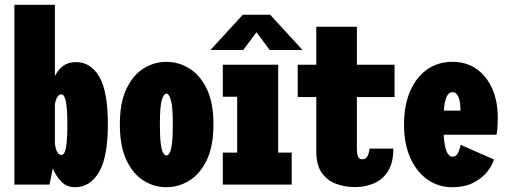

<svg xmlns="http://www.w3.org/2000/svg" viewBox="-20 -770 2125 801"><path d="M40 0V-750H209V-452.5Q221.5 -478 242.8 -494.5Q264 -511 296.5 -511Q359 -511 394.5 -449.5Q430 -388 430 -251Q430 -114 392.8 -51.5Q355.5 11 293.5 11Q258.5 11 236 -12Q213.5 -35 200.5 -67.5L186.5 0ZM236 -376.5Q226 -376.5 219 -364.8Q212 -353 209 -334V-170.5Q215.5 -123.5 236.5 -123.5Q249.5 -123.5 255.2 -154.5Q261 -185.5 261 -251Q261 -316.5 254.8 -346.5Q248.5 -376.5 236 -376.5Z M674 11Q623 11 578.8 -16.8Q534.5 -44.5 507.2 -102.5Q480 -160.5 480 -251Q480 -341.5 507.2 -399Q534.5 -456.5 578.8 -484.2Q623 -512 674 -512Q725.5 -512 770.2 -484.2Q815 -456.5 842.8 -399Q870.5 -341.5 870.5 -251Q870.5 -160.5 842.8 -102.5Q815 -44.5 770.2 -16.8Q725.5 11 674 11ZM674 -121.5Q681.5 -121.5 687.5 -131.8Q693.5 -142 697.2 -170Q701 -198 701 -251Q701 -324.5 693 -352Q685 -379.5 674 -379.5Q663 -379.5 655 -353Q647 -326.5 647 -251Q647 -198.5 650.8 -170.5Q654.5 -142.5 660.8 -132Q667 -121.5 674 -121.5Z M909.5 0V-133.5H969.5V-366.5H909.5V-500H1140.5V-133.5H1197V0ZM858 -561.5 993 -708.5H1107L1242 -561.5H1105L1050 -635.5L995 -561.5Z M1299.5 -138.5V-365H1222V-500H1299.5V-658.5H1469V-500H1626V-365H1469V-150Q1469 -127.5 1473.5 -116.5Q1478 -105.5 1492.5 -105.5Q1507 -105.5 1514 -120.2Q1521 -135 1521 -150H1621Q1621 -90 1598 -54.8Q1575 -19.5 1538.8 -4.5Q1502.5 10.5 1461.5 10.5Q1420 10.5 1383 -2.8Q1346 -16 1322.8 -48.5Q1299.5 -81 1299.5 -138.5Z M1865.5 11Q1809.5 11 1764 -20.5Q1718.5 -52 1692 -110.8Q1665.5 -169.5 1665.5 -250Q1665.5 -328.5 1690.2 -387.5Q1715 -446.5 1760.5 -479.2Q1806 -512 1867.5 -512Q1925 -512 1967.2 -482.8Q2009.5 -453.5 2033 -401.2Q2056.5 -349 2056.5 -280.5Q2056.5 -247.5 2054.8 -231.2Q2053 -215 2051.5 -208H1831Q1836 -116.5 1868 -116.5Q1884.5 -116.5 1892 -134.8Q1899.5 -153 1902 -165.5L2040.5 -105Q2034.5 -81.5 2013.5 -54.5Q1992.5 -27.5 1956 -8.2Q1919.5 11 1865.5 11ZM1867.5 -385.5Q1837 -385.5 1831.5 -308.5H1901V-314Q1901 -329 1898.2 -345.5Q1895.5 -362 1888.2 -373.8Q1881 -385.5 1867.5 -385.5Z"/></svg>

Font: Trispace Condensed ExtraBold
Style: Regular
Weight: 800
Width: 3
Designer: Tyler Finck
Foundry: Etcetera Type Company
Version: Version 1.210; ttfautohint (v1.8.3)